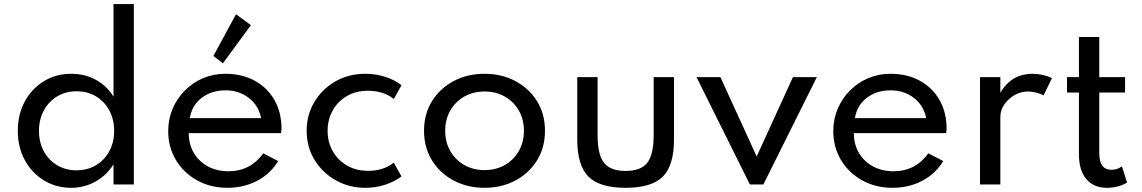

<svg xmlns="http://www.w3.org/2000/svg" viewBox="-20 -880 5446 916"><path d="M319 16Q382.5 16 435.5 -13.8Q488.5 -43.5 521.5 -96V0H618.5V-860.5H521.5V-418.5Q490.5 -470 437.8 -499Q385 -528 321 -528Q247 -528 189.2 -492.5Q131.5 -457 98.2 -395.8Q65 -334.5 65 -256Q65 -177 98.8 -115.5Q132.5 -54 190.2 -19Q248 16 319 16ZM345 -67.5Q293 -67.5 252.5 -91.8Q212 -116 189 -158.5Q166 -201 166 -255.5Q166 -310.5 189.2 -353.2Q212.5 -396 253 -420.2Q293.5 -444.5 345.5 -444.5Q397.5 -444.5 438 -420.2Q478.5 -396 501.5 -353.2Q524.5 -310.5 524.5 -255.5Q524.5 -201 501.5 -158.5Q478.5 -116 438 -91.8Q397.5 -67.5 345 -67.5Z M1065 16Q1143 16 1206.8 -17.5Q1270.5 -51 1307 -111.5L1236 -148.5Q1174.5 -63 1070 -63Q1014.5 -63 971.8 -86.2Q929 -109.5 904.8 -150.5Q880.5 -191.5 880.5 -245H1320.5Q1323 -255.5 1323 -266Q1323 -344 1289.2 -403Q1255.5 -462 1195.2 -495Q1135 -528 1055 -528Q998.5 -528 949 -507Q899.5 -486 862 -448.2Q824.5 -410.5 803.5 -361Q782.5 -311.5 782.5 -254.5Q782.5 -177.5 819.5 -116.2Q856.5 -55 920.5 -19.5Q984.5 16 1065 16ZM885.5 -316.5Q895.5 -377 942 -413Q988.5 -449 1056.5 -449Q1121 -449 1167.8 -412.2Q1214.5 -375.5 1225.5 -316.5ZM1043.5 -578 1177 -760 1106 -812 998 -613Z M1723 16Q1773.5 16 1818.5 1Q1863.5 -14 1895.5 -38.5L1858.5 -104Q1809.5 -65 1736.5 -65Q1679.5 -65 1635.8 -90.2Q1592 -115.5 1567.5 -158.8Q1543 -202 1543 -256Q1543 -308.5 1566.8 -352Q1590.5 -395.5 1634 -421.2Q1677.5 -447 1735.5 -447Q1808.5 -447 1859 -408L1895.5 -473.5Q1864 -498.5 1818.5 -513.2Q1773 -528 1722.5 -528Q1643 -528 1579.8 -491.5Q1516.5 -455 1479.8 -393.5Q1443 -332 1443 -256Q1443 -178.5 1480.8 -117Q1518.5 -55.5 1582 -19.8Q1645.5 16 1723 16Z M2291.5 16Q2373 16 2438.2 -18.5Q2503.5 -53 2541.8 -114.5Q2580 -176 2580 -256Q2580 -336.5 2541.8 -397.8Q2503.5 -459 2438.2 -493.5Q2373 -528 2291.5 -528Q2210 -528 2144.8 -493.5Q2079.5 -459 2041.2 -397.8Q2003 -336.5 2003 -256Q2003 -176 2041.2 -114.5Q2079.5 -53 2144.8 -18.5Q2210 16 2291.5 16ZM2291.5 -68.5Q2238 -68.5 2195.5 -92.5Q2153 -116.5 2128.5 -159Q2104 -201.5 2104 -256Q2104 -311 2128.5 -353.2Q2153 -395.5 2195.5 -419.5Q2238 -443.5 2291.5 -443.5Q2345.5 -443.5 2388 -419.5Q2430.5 -395.5 2455 -353.2Q2479.5 -311 2479.5 -256Q2479.5 -201.5 2455 -159Q2430.5 -116.5 2388 -92.5Q2345.5 -68.5 2291.5 -68.5Z M2964.5 16Q3088.5 16 3142 -37.2Q3195.5 -90.5 3195.5 -214.5V-512H3098.5V-234.5Q3098.5 -142.5 3068 -103.5Q3037.5 -64.5 2964.5 -64.5Q2892 -64.5 2861.5 -103.5Q2831 -142.5 2831 -234.5V-512H2734V-214.5Q2734 -90.5 2787.5 -37.2Q2841 16 2964.5 16Z M3557.5 0H3622L3877 -512H3763L3590 -133.5L3417 -512H3303Z M4238 16Q4316 16 4379.8 -17.5Q4443.5 -51 4480 -111.5L4409 -148.5Q4347.5 -63 4243 -63Q4187.5 -63 4144.8 -86.2Q4102 -109.5 4077.8 -150.5Q4053.5 -191.5 4053.5 -245H4493.5Q4496 -255.5 4496 -266Q4496 -344 4462.2 -403Q4428.5 -462 4368.2 -495Q4308 -528 4228 -528Q4171.5 -528 4122 -507Q4072.5 -486 4035 -448.2Q3997.5 -410.5 3976.5 -361Q3955.5 -311.5 3955.5 -254.5Q3955.5 -177.5 3992.5 -116.2Q4029.5 -55 4093.5 -19.5Q4157.5 16 4238 16ZM4058.5 -316.5Q4068.5 -377 4115 -413Q4161.5 -449 4229.5 -449Q4294 -449 4340.8 -412.2Q4387.5 -375.5 4398.5 -316.5Z M4655.5 0H4752.5V-322.5Q4752.5 -354 4771.2 -381.5Q4790 -409 4820.2 -426.2Q4850.5 -443.5 4884 -443.5Q4902 -443.5 4922.5 -438.5Q4943 -433.5 4958.5 -425L4998.5 -507Q4980.5 -516.5 4955.8 -522.2Q4931 -528 4907 -528Q4804.5 -528 4752.5 -437V-512H4655.5Z M5260.5 16Q5315 16 5357 -9L5332.5 -86.5Q5310.5 -70 5282.5 -70Q5224.5 -70 5224.5 -149V-438.5H5347.5V-512H5224.5V-703.5H5127.5V-512H5070.5V-438.5H5127.5V-143Q5127.5 -67.5 5162.5 -25.8Q5197.5 16 5260.5 16Z"/></svg>

Font: Spartan Medium
Style: Regular
Weight: 500
Designer: Matt Bailey, Mirko Velimirovic
Foundry: Matt Bailey
Version: Version 1.003; ttfautohint (v1.8.3)